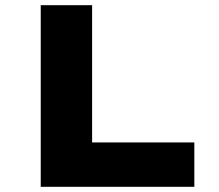

<svg xmlns="http://www.w3.org/2000/svg" viewBox="-20 -720 844 740"><path d="M137 0V-700H335V-171H729V0Z"/></svg>

Font: Lexend Mega ExtraBold
Style: Regular
Weight: 800
Designer: Bonnie Shaver-Troup, Thomas Jockin
Foundry: Lexend
Version: Version 1.007